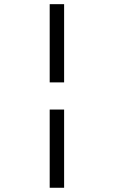

<svg xmlns="http://www.w3.org/2000/svg" viewBox="-20 -720 540 911"><path d="M284.2 -329.1H215.8V-700.2H284.2ZM284.2 170.9H215.8V-200.2H284.2Z"/></svg>

Font: Abyssinica SIL
Style: Regular
Weight: 400
Designer: Victor Gaultney and Lorna Evans
Foundry: SIL International
Version: Version 2.100